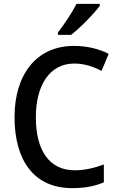

<svg xmlns="http://www.w3.org/2000/svg" viewBox="-20 -961 610 991"><path d="M495 -931V-941H375C352 -896 312 -836 279 -793V-781H347C394 -817 468 -893 495 -931ZM363 -633C417 -633 464 -616 504 -595L541 -683C489 -710 426 -724 362 -724C163 -724 55 -570 55 -357C55 -131 157 10 352 10C419 10 469 0 516 -20V-112C469 -95 420 -82 366 -82C234 -82 165 -185 165 -356C165 -520 236 -633 363 -633Z"/></svg>

Font: Noto Sans Khmer UI SemiCondensed Medium
Style: Regular
Weight: 500
Width: 4
Designer: Danh Hong and the Monotype Design Team
Foundry: Monotype Imaging Inc.
Version: Version 2.002